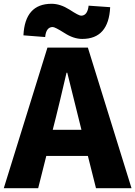

<svg xmlns="http://www.w3.org/2000/svg" viewBox="-28 -996 716 1016"><path d="M555 -958Q547 -790 407 -790Q361 -790 312 -822Q263 -853 251 -853Q216 -853 211 -800L96 -809Q104 -976 245 -976Q291 -976 340 -945Q389 -913 401 -913Q435 -913 441 -966ZM403 -309 328 -611H324Q285 -443 267 -372L251 -309ZM437 -171H217L174 0H-8L223 -744H437L668 0H480Z"/></svg>

Font: KaiGen Gothic KR Heavy
Style: Heavy
Weight: 900
Designer: Ryoko NISHIZUKA  (kana & ideographs); Paul D. Hunt (Latin, Greek & Cyrillic); Wenlong ZHANG  (bopomofo); Sandoll Communi
Foundry: Adobe Systems Incorporated
Version: Version 1.002 March 28, 2018